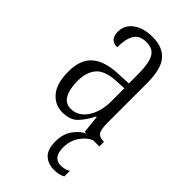

<svg xmlns="http://www.w3.org/2000/svg" viewBox="-239 -611 907 907"><g transform="rotate(45 214.5 -157.0)"><path d="M156 10Q106 10 73 -29Q40 -68 40 -148Q40 -227 84 -265Q128 -303 218 -306L282 -309V-372Q282 -439 265.5 -472.5Q249 -506 203 -506Q158 -506 140 -476.5Q122 -447 122 -391Q72 -391 72 -445Q72 -489 108.5 -516.5Q145 -544 207 -544Q274 -544 308 -504.5Q342 -465 342 -369V-108Q342 -60 353 -45.5Q364 -31 391 -31H394V0H296L287 -89H283Q261 -46 234.5 -18Q208 10 156 10ZM172 -30Q222 -30 252.5 -76Q283 -122 283 -191V-278L229 -275Q159 -271 130.5 -238Q102 -205 102 -145Q102 -93 119 -61.5Q136 -30 172 -30ZM321 230Q280 230 255 206.5Q230 183 230 130Q230 78 256 44Q282 10 309 0H352Q324 11 300 44.5Q276 78 276 125Q276 160 290 176.5Q304 193 328 193Q340 193 351.5 190.5Q363 188 377 180V217Q354 230 321 230Z"/></g></svg>

Font: Noto Serif ExtraCondensed Light
Style: Regular
Weight: 300
Width: 2
Designer: Monotype Design Team
Foundry: Monotype Imaging Inc.
Version: Version 2.014; ttfautohint (v1.8.4.7-5d5b)